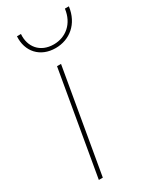

<svg xmlns="http://www.w3.org/2000/svg" viewBox="-186 -778 687 836"><g transform="rotate(-30 157.5 -360.0)"><path d="M50 0H70L160 -520H140ZM175 -591C245 -591 304 -637 315 -720H295C286 -649 236 -609 176 -609C108 -609 69 -657 74 -720H54C49 -646 97 -591 175 -591Z"/></g></svg>

Font: Fixel Display Thin
Style: Italic
Weight: 100
Italic angle: -10°
Designer: AlfaBravo + MacPaw
Foundry: Kyrylo Tkachov, Marchela Mozhyna, Serhii Makarenko, Maria Weinstein, Zakhar Kryvoshyya
Version: Version 1.210;Glyphs 3.2 (3217)